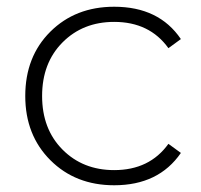

<svg xmlns="http://www.w3.org/2000/svg" viewBox="-20 -546 597 570"><path d="M319 4Q204 4 129.5 -70.5Q55 -145 55 -261Q55 -378 129.5 -452Q204 -526 319 -526Q452 -526 517 -430L480 -403Q424 -481 319 -481Q226 -481 165.5 -420Q105 -359 105 -261Q105 -163 165.5 -102Q226 -41 319 -41Q424 -41 480 -119L517 -92Q451 4 319 4Z"/></svg>

Font: mBank Light
Style: Regular
Weight: 300
Designer: Julieta Ulanovsky
Foundry: Julieta Ulanovsky
Version: Version 7.200;PS 007.200;hotconv 1.0.88;makeotf.lib2.5.64775